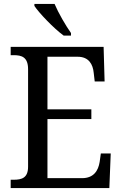

<svg xmlns="http://www.w3.org/2000/svg" viewBox="-20 -951 618 971"><path d="M302 -771H339V-784C312 -822 275 -886 256 -931H154V-921C177 -886 252 -807 302 -771ZM34 0H533L540 -175H490L484 -132C477 -88 454 -50 395 -50H220V-349H442V-398H220V-664H373C429 -664 450 -626 454 -582L459 -539H509L504 -714H34V-672H49C89 -672 122 -663 122 -601V-108C122 -51 90 -42 49 -42H34Z"/></svg>

Font: Noto Serif Thai SemiCondensed
Style: Regular
Weight: 400
Width: 4
Designer: Monotype Design Team
Foundry: Monotype Imaging Inc.
Version: Version 2.002